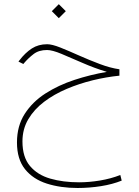

<svg xmlns="http://www.w3.org/2000/svg" viewBox="-20 -582 679 939"><path d="M267.6 -561.5 301.8 -527.3 267.6 -493.2 233.4 -527.3ZM564 -243.2V-211.9Q500.5 -205.6 434.1 -189.5Q367.7 -173.3 306.2 -147.2Q244.6 -121.1 195.8 -84.2Q147 -47.4 118.4 1Q89.8 49.3 89.8 109.9Q89.8 186 126.5 229.7Q163.1 273.4 225.8 291.5Q288.6 309.6 366.7 309.6Q416 309.6 469 300.8Q522 292 568.4 273.9L575.2 301.3Q530.8 319.3 473.9 328.4Q417 337.4 359.4 337.4Q276.4 337.4 209 315.9Q141.6 294.4 102.3 245.4Q63 196.3 63 114.7Q63 34.2 100.8 -24.9Q138.7 -84 202.1 -124.8Q265.6 -165.5 343.8 -191.2Q421.9 -216.8 502.4 -230.5Q441.4 -249 384 -274.2Q326.7 -299.3 281 -318.4Q235.4 -337.4 210 -337.4Q169.9 -337.4 144.3 -317.6Q118.7 -297.9 98.6 -274.4L94.2 -269L70.3 -280.8L74.7 -286.6Q103.5 -324.2 135.7 -345Q168 -365.7 210.4 -365.7Q234.4 -365.7 275.4 -349.4Q316.4 -333 366.7 -310.5Q417 -288.1 468.3 -268.8Q519.5 -249.5 564 -243.2Z"/></svg>

Font: Vazirmatn UI FD Thin
Style: Regular
Weight: 100
Designer: Saber Rastikerdar
Foundry: Saber Rastikerdar
Version: Version 33.003